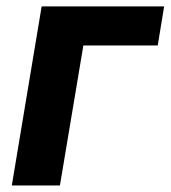

<svg xmlns="http://www.w3.org/2000/svg" viewBox="-20 -565 520 585"><path d="M480.1 -545.5H106.9L16 0H162.6L234 -426.5H460.6Z"/></svg>

Font: Margiela Sans
Style: Bold Italic
Weight: 700
Italic angle: -9.39999°
Designer: Stefan Endress, Andreas Faust
Version: Version 1.100;FEAKit 1.0